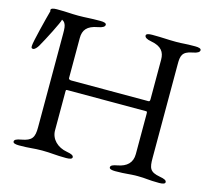

<svg xmlns="http://www.w3.org/2000/svg" viewBox="-96 -771 1002 894"><g transform="rotate(15 405.0 -324.0)"><path d="M37 -468C58 -504 108 -602 108 -612C108 -628 89 -653 70 -653C62 -653 48 -647 45 -635C35 -599 4 -477 4 -459C4 -450 4 -446 13 -446C21 -446 31 -458 37 -468ZM682 -100V-552C682 -590 685 -613 735 -622C758 -626 768 -633 768 -642C768 -650 756 -653 739 -653C685 -653 684 -650 648 -650C603 -650 586 -653 532 -653C515 -653 503 -650 503 -642C503 -633 513 -626 536 -622C586 -613 602 -588 602 -552V-362C602 -353 600 -350 595 -350H224C218 -350 210 -351 210 -359V-551C210 -590 228 -613 278 -622C301 -626 311 -633 311 -642C311 -650 299 -653 282 -653C228 -653 217 -650 176 -650C136 -650 127 -653 73 -653C56 -653 44 -650 44 -642C44 -633 54 -626 77 -622C127 -613 130 -597 130 -551V-99C130 -51 120 -33 70 -24C47 -20 37 -15 37 -6C37 2 49 5 66 5C120 5 133 0 176 0C222 0 239 5 293 5C310 5 322 2 322 -6C322 -15 312 -20 289 -24C243 -32 210 -64 210 -106V-291C210 -299 210 -302 215 -302H597C603 -302 602 -294 602 -287V-97C602 -54 576 -32 534 -24C511 -20 501 -15 501 -6C501 2 513 5 530 5C584 5 595 0 637 0C678 0 687 5 741 5C758 5 770 2 770 -6C770 -15 760 -20 737 -24C687 -33 682 -51 682 -100Z"/></g></svg>

Font: EB Garamond SC 08
Style: Regular
Weight: 400
Version: Version 0.016